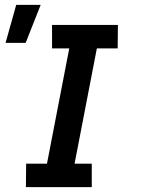

<svg xmlns="http://www.w3.org/2000/svg" viewBox="-20 -773 590 793"><path d="M359 0H87L88 -97H174L266 -573H195V-670H467L466 -573H380L288 -97H359ZM3 -596 47 -753H148L86 -596Z"/></svg>

Font: Lode Term
Style: Bold Italic
Weight: 700
Italic angle: -11°
Monospace: yes
Designer: Belleve Invis
Foundry: Belleve Invis
Version: Version 29.2.0